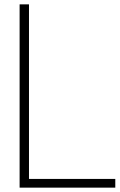

<svg xmlns="http://www.w3.org/2000/svg" viewBox="-20 -861 549 881"><path d="M70 0V-841H113V-40H509V0Z"/></svg>

Font: Matangi Light
Style: Regular
Weight: 300
Designer: Prashant Pant
Foundry: The Graphic Ant
Version: Version 3.002